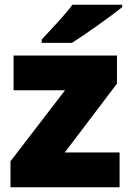

<svg xmlns="http://www.w3.org/2000/svg" viewBox="-20 -879 547 806"><path d="M493 -849V-859H284C251 -814 189 -750 155 -713V-699H282C336 -733 446 -811 493 -849ZM482 -93V-239H252L471 -528V-646H37V-500H253L24 -202V-93Z"/></svg>

Font: Noto Sans Telugu UI Black
Style: Regular
Weight: 900
Designer: Jelle Bosma - Monotype Design Team
Foundry: Monotype Imaging Inc.
Version: Version 2.005